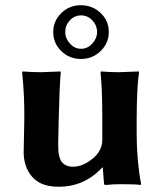

<svg xmlns="http://www.w3.org/2000/svg" viewBox="-20 -706 631 736"><path d="M291 -647Q265.1 -647 247.6 -627.9Q230 -608.9 230 -583Q230 -559.1 248 -539.1Q266.1 -519 291 -519Q315.9 -519 334 -539.1Q352.1 -559.1 352.1 -583Q352.1 -608.9 334 -627.9Q315.9 -647 291 -647ZM397 -583Q397 -541 366 -510.5Q335 -480 290 -480Q246.1 -480 215.1 -510Q184.1 -540 184.1 -583Q184.1 -626 215.1 -656Q246.1 -686 290 -686Q334 -686 365.5 -656.5Q397 -627 397 -583ZM372.1 -64Q303.2 10.3 204.1 9.8Q135.3 9.8 102.5 -29.1Q69.8 -67.9 70.8 -126L73.2 -249Q74.2 -338.9 64.9 -429.2L66.9 -432.1Q103 -429.2 137.2 -429.2L211.9 -432.1L212.9 -429.2Q208 -376 205.1 -249L203.1 -159.2Q202.1 -103 217 -85Q231.9 -66.9 259.8 -66.9Q296.9 -66.9 334.5 -97.4Q372.1 -127.9 372.1 -168.9V-249Q372.1 -373 365.2 -429.2L367.2 -432.1Q401.4 -429.2 435.1 -429.2L512.2 -432.1L513.2 -429.2Q504.4 -376 503.9 -249V-191.9Q503.9 -90.8 521 0L519 2.9Q499 0 445.3 0Q410.6 0 388.2 2.9Q379.4 2.9 378.9 0L374 -64Z"/></svg>

Font: Linux Biolinum O
Style: Bold
Weight: 700
Designer: Philipp H. Poll
Foundry: Philipp H. Poll
Version: Version 1.3.2